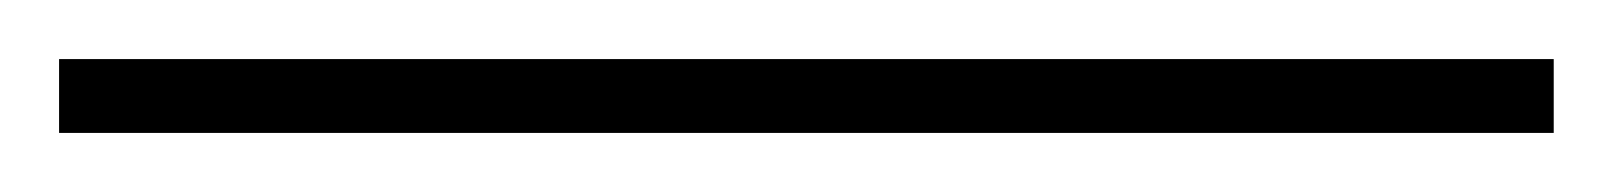

<svg xmlns="http://www.w3.org/2000/svg" viewBox="-23 -805 546 65"><path d="M503 -760H-3V-785H503Z"/></svg>

Font: Noto Sans Thai Thin
Style: Regular
Weight: 250
Designer: Monotype Design Team
Foundry: Monotype Imaging Inc.
Version: Version 2.001